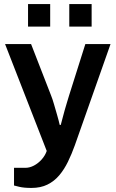

<svg xmlns="http://www.w3.org/2000/svg" viewBox="-20 -743 569 945"><path d="M135 182Q98 182 75 176.5Q52 171 49 170V83H105Q126 83 147 72Q168 61 185 42Q202 23 210 0L5 -526H133L231 -274Q238 -257 245.5 -231Q253 -205 261 -177.5Q269 -150 274 -128H279Q283 -143 288 -162Q293 -181 298.5 -201Q304 -221 310 -240Q316 -259 320 -273L400 -526H524L348 -27Q333 15 314.5 53Q296 91 271.5 120Q247 149 213.5 165.5Q180 182 135 182ZM118 -612V-723H227V-612ZM321 -612V-723H431V-612Z"/></svg>

Font: Archivo SemiBold SemiBold
Style: Regular
Weight: 600
Version: Version 2.001